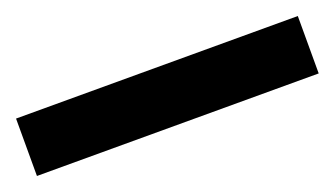

<svg xmlns="http://www.w3.org/2000/svg" viewBox="-30 -31 537 308"><g transform="rotate(-20 238.5 123.0)"><path d="M479 172V74H-2V172Z"/></g></svg>

Font: Noto Sans Lao Looped SemiCondensed
Style: Bold
Weight: 700
Width: 4
Designer: Mark Frömberg, Ben Mitchell
Foundry: The Fontpad Ltd
Version: Version 1.002